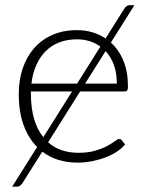

<svg xmlns="http://www.w3.org/2000/svg" viewBox="-20 -622 566 742"><path d="M123.5 -54Q89.5 -88 71 -139.2Q52.5 -190.5 52.5 -259Q52.5 -312.5 67.8 -357.8Q83 -403 111.8 -435.8Q140.5 -468.5 182.2 -487Q224 -505.5 277 -505.5Q340 -505.5 388 -473.5L460 -588Q464 -594.5 469.2 -598.2Q474.5 -602 481.5 -602H499.5L408.5 -457.5Q439.5 -429.5 457 -387Q474.5 -344.5 474.5 -287.5Q474.5 -276.5 471.5 -272.5Q468.5 -268.5 461.5 -268.5H289.5L166 -72Q189 -51.5 218.5 -41.5Q248 -31.5 283.5 -31.5Q321 -31.5 348.5 -39.8Q376 -48 394.8 -58.2Q413.5 -68.5 424.5 -76.8Q435.5 -85 440.5 -85Q447 -85 450.5 -80L463.5 -64Q451.5 -49 431.8 -36Q412 -23 387.8 -13.8Q363.5 -4.5 335.8 1Q308 6.5 280 6.5Q199 6.5 143.5 -36L66.5 86Q62.5 92 57.2 95.8Q52 99.5 45.5 99.5H27ZM277.5 -470Q239 -470 208.5 -458Q178 -446 155.8 -423.5Q133.5 -401 119.8 -369.5Q106 -338 101.5 -299H278L368 -442Q349.5 -455.5 326.8 -462.8Q304 -470 277.5 -470ZM99.5 -259Q99.5 -204 111.8 -162.2Q124 -120.5 147.5 -92L258.5 -268.5H99.5ZM431.5 -299Q431.5 -339.5 420.2 -370.8Q409 -402 388 -424.5L309 -299Z"/></svg>

Font: Lato Light
Style: Regular
Weight: 300
Designer: Lukasz Dziedzic
Foundry: tyPoland Lukasz Dziedzic
Version: Version 2.007; 2014-02-27